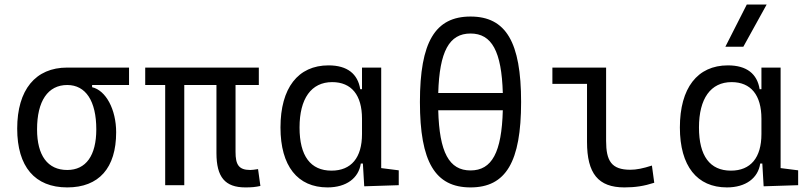

<svg xmlns="http://www.w3.org/2000/svg" viewBox="-20 -815 3556 845"><path d="M275.9 9.8C415.5 9.8 491.2 -75.7 491.2 -232.9C491.2 -333.5 445.8 -417.5 385.3 -431.2V-440.9H547.9V-517.6H275.9C136.2 -517.6 55.7 -419.9 55.7 -249C55.7 -81.5 133.3 9.8 275.9 9.8ZM275.9 -66.9C189.9 -66.9 143.1 -130.4 143.1 -245.6C143.1 -370.6 190.9 -440.9 275.9 -440.9C357.4 -440.9 403.8 -370.6 403.8 -245.6C403.8 -130.4 358.4 -66.9 275.9 -66.9Z M1060.1 9.8C1087.4 9.8 1104 8.3 1126 3.4L1115.7 -70.8C1100.1 -68.4 1089.8 -66.9 1081.5 -66.9C1030.3 -66.9 1016.6 -90.8 1016.6 -146.5V-440.9H1119.1V-517.6H619.1V-440.9H707V0H791V-440.9H932.6V-141.6C932.6 -35.6 970.2 9.8 1060.1 9.8Z M1421.4 9.8C1504.4 9.8 1558.6 -31.2 1567.9 -95.2H1577.1L1583 4.9L1734.9 0V-65.4L1657.7 -75.2V-517.6H1573.2V-422.4H1565.4C1554.7 -489.7 1508.8 -527.3 1425.8 -527.3C1291.5 -527.3 1214.4 -427.7 1214.4 -253.9C1214.4 -84 1290 9.8 1421.4 9.8ZM1573.2 -225.1C1573.2 -121.1 1525.9 -64 1439 -64C1346.7 -64 1298.3 -128.4 1298.3 -253.9C1298.3 -381.3 1350.1 -453.6 1441.9 -453.6C1526.9 -453.6 1573.2 -396.5 1573.2 -292.5Z M2050.8 9.8C2206.5 9.8 2273.4 -102.5 2273.4 -366.2C2273.4 -629.9 2206.5 -742.2 2050.8 -742.2C1895 -742.2 1828.1 -629.9 1828.1 -366.2C1828.1 -102.5 1895 9.8 2050.8 9.8ZM2050.8 -64.9C1956.5 -64.9 1913.6 -144.5 1908.7 -329.6H2192.9C2188 -144.5 2145 -64.9 2050.8 -64.9ZM1908.7 -405.8C1914.1 -588.9 1957 -667.5 2050.8 -667.5C2144.5 -667.5 2187.5 -588.9 2192.9 -405.8Z M2728 9.8C2775.4 9.8 2814.5 3.9 2859.4 -10.7L2849.1 -86.4C2810.1 -73.7 2780.8 -67.9 2754.4 -67.9C2670.9 -67.9 2647.5 -106.9 2647.5 -195.3V-517.6H2411.1V-445.8H2563.5V-190.4C2563.5 -51.3 2612.8 9.8 2728 9.8Z M3179.2 9.8C3262.2 9.8 3316.4 -31.2 3325.7 -95.2H3335L3340.8 4.9L3492.7 0V-65.4L3415.5 -75.2V-517.6H3331.1V-422.4H3323.2C3312.5 -489.7 3266.6 -527.3 3183.6 -527.3C3049.3 -527.3 2972.2 -427.7 2972.2 -253.9C2972.2 -84 3047.9 9.8 3179.2 9.8ZM3331.1 -225.1C3331.1 -121.1 3283.7 -64 3196.8 -64C3104.5 -64 3056.2 -128.4 3056.2 -253.9C3056.2 -381.3 3107.9 -453.6 3199.7 -453.6C3284.7 -453.6 3331.1 -396.5 3331.1 -292.5ZM3172.4 -609.4H3251.5L3354 -794.9H3266.6Z"/></svg>

Font: Cascadia Code SemiLight
Style: Regular
Weight: 350
Monospace: yes
Designer: Aaron Bell
Foundry: Saja Typeworks
Version: Version 2404.023